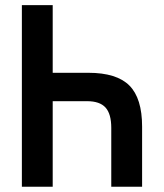

<svg xmlns="http://www.w3.org/2000/svg" viewBox="-20 -713 626 733"><path d="M404.8 0V-224.6Q404.8 -278.3 382.8 -302.5Q360.8 -326.7 312.5 -326.7H181.2V0H63.5V-693.4H181.2V-435.1H317.4Q425.3 -435.1 473.9 -386.5Q522.5 -337.9 522.5 -229.5V0Z"/></svg>

Font: CaskaydiaCove NF SemiBold
Style: Regular
Weight: 600
Designer: Aaron Bell
Foundry: Saja Typeworks
Version: Version 2111.001; VTT 6.35;Nerd Fonts 3.2.1